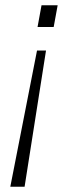

<svg xmlns="http://www.w3.org/2000/svg" viewBox="-20 -546 279 726"><path d="M19 160 120 -355H154L73 160ZM122 -444 137 -526H198L183 -444Z"/></svg>

Font: Archivo Condensed Thin
Style: Italic
Weight: 250
Width: 3
Italic angle: -10°
Designer: Hector Gatti
Foundry: Omnibus-Type
Version: Version 2.001